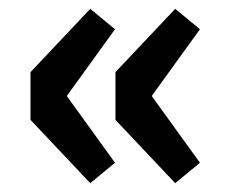

<svg xmlns="http://www.w3.org/2000/svg" viewBox="-20 -469 527 434"><path d="M184 -55 240 -101 131 -252 240 -403 184 -449 49 -306V-198ZM376 -55 432 -101 323 -252 432 -403 376 -449 241 -306V-198Z"/></svg>

Font: Source Sans Pro
Style: Bold
Weight: 700
Designer: Paul D. Hunt
Foundry: Adobe Systems Incorporated
Version: Version 3.006;hotconv 1.0.111;makeotfexe 2.5.65597